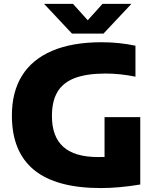

<svg xmlns="http://www.w3.org/2000/svg" viewBox="-20 -970 817 1000"><path d="M710.5 -360V-9Q599.5 9.5 505.5 9.5Q272.5 9.5 157.2 -85Q42 -179.5 42 -367.5Q41.5 -490 94.5 -575.5Q147.5 -661 252 -705.5Q356.5 -750 509.5 -750Q600 -750 685.5 -732V-570.5Q607.5 -587 527 -587Q429.5 -586.5 368.5 -563Q307.5 -539.5 278.8 -490.5Q250 -441.5 250.5 -364.5Q250.5 -258.5 309.8 -205.2Q369 -152 491.5 -152Q513.5 -152 524.5 -152.5V-360ZM514 -950H664.5L519 -795H355L209.5 -950H360L437 -864.5Z"/></svg>

Font: Encode Sans Semi Expanded ExBd
Style: Regular
Weight: 800
Width: 6
Designer: Multiple Designers
Foundry: Impallari Type
Version: Version 2.000